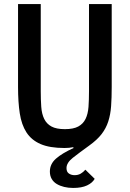

<svg xmlns="http://www.w3.org/2000/svg" viewBox="-20 -718 640 947"><path d="M181 -698V-269Q181 -226 183.5 -191Q186 -156 198 -131.5Q210 -107 234 -94Q258 -81 300 -81Q342 -81 366 -94Q390 -107 402 -131.5Q414 -156 416.5 -191Q419 -226 419 -269V-698H531V-289Q531 -236 528 -194.5Q525 -153 514 -119Q503 -85 481 -56.5Q459 -28 420 0Q370 36 339 60.5Q308 85 308 111Q308 130 320 138Q332 146 348 146Q365 146 378 138.5Q391 131 401 119L447 164Q436 184 409.5 196.5Q383 209 341 209Q317 209 296.5 204Q276 199 260 189.5Q244 180 235 164.5Q226 149 226 128Q226 91 256 64.5Q286 38 343 12L341 8Q322 12 298 12Q225 12 180 -7.5Q135 -27 110.5 -65Q86 -103 77.5 -159Q69 -215 69 -289V-698Z"/></svg>

Font: IBM Plaex Mono Medium
Style: Regular
Weight: 500
Designer: Mike Abbink, Paul van der Laan, Pieter van Rosmalen
Foundry: Bold Monday
Version: Version 2.003